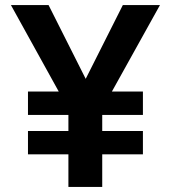

<svg xmlns="http://www.w3.org/2000/svg" viewBox="-20 -735 672 755"><path d="M382 0H249V-128H90V-220H249V-283H90V-375H211L23 -715H171L317 -425L463 -715H609L420 -375H542V-283H382V-220H542V-128H382Z"/></svg>

Font: Wix Madefor Text
Style: Bold
Weight: 700
Designer: Dalton Maag Ltd
Foundry: Dalton Maag Ltd
Version: Version 3.100